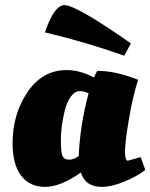

<svg xmlns="http://www.w3.org/2000/svg" viewBox="-20 -716 586 748"><path d="M231 -696Q277 -696 490 -547L464 -499Q318 -551 155 -590Q191 -696 231 -696ZM478 -90 528 -104 546 -54Q514 -29 464.5 -8.5Q415 12 377 12Q312 12 295 -44Q216 12 155.5 12Q95 12 62 -32Q29 -76 29 -158Q29 -271 87 -357Q145 -443 240 -443Q292 -443 346 -414Q354 -432 359 -440Q431 -440 518 -405Q497 -340 482 -250.5Q467 -161 467 -125.5Q467 -90 478 -90ZM287 -109Q291 -225 325 -352Q310 -361 290.5 -361Q271 -361 255.5 -339Q240 -317 232 -284Q217 -221 217 -170.5Q217 -120 224 -107Q231 -94 250 -94Q269 -94 287 -109Z"/></svg>

Font: Oleo Script Swash Caps
Style: Bold
Weight: 700
Designer: Soytutype
Foundry: Soytutype
Version: Version 1.002